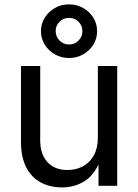

<svg xmlns="http://www.w3.org/2000/svg" viewBox="-20 -839 624 867"><path d="M260.3 7.3Q205.6 7.3 163.6 -15.4Q121.6 -38.1 98.1 -84Q74.7 -129.9 74.7 -198.7V-541H161.6V-205.6Q161.6 -142.1 194.6 -106.7Q227.5 -71.3 284.7 -71.3Q323.7 -71.3 354.7 -88.1Q385.7 -105 403.8 -137.7Q421.9 -170.4 421.9 -217.8V-541H509.3V0H424.8V-130.9H438.5Q413.1 -55.7 366.7 -24.2Q320.3 7.3 260.3 7.3ZM291.5 -577.1Q256.8 -577.1 228 -593.5Q199.2 -609.9 182.1 -637.2Q165 -664.6 165 -698.2Q165 -731.9 182.1 -759.3Q199.2 -786.6 228 -803Q256.8 -819.3 291.5 -819.3Q326.7 -819.3 355.5 -803Q384.3 -786.6 401.4 -759.3Q418.5 -731.9 418.5 -698.2Q418.5 -664.6 401.4 -637.2Q384.3 -609.9 355.5 -593.5Q326.7 -577.1 291.5 -577.1ZM291.5 -638.2Q316.9 -638.2 334.5 -655.8Q352.1 -673.3 352.1 -698.2Q352.1 -723.6 334.5 -741Q316.9 -758.3 291.5 -758.3Q266.6 -758.3 249 -741Q231.4 -723.6 231.4 -698.7Q231.4 -673.3 249 -655.8Q266.6 -638.2 291.5 -638.2Z"/></svg>

Font: Inter 17pt
Style: Regular
Weight: 400
Version: Version 4.001;git-66647c0bb